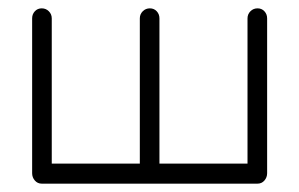

<svg xmlns="http://www.w3.org/2000/svg" viewBox="-20 -440 717 460"><path d="M80 0Q70 0 63.5 -7.5Q57 -15 57 -25V-396Q57 -406 63.5 -413Q70 -420 80 -420Q90 -420 97 -413Q104 -406 104 -396V-48H315V-396Q315 -406 322 -413Q329 -420 339 -420Q349 -420 355.5 -413Q362 -406 362 -396V-48H573V-396Q573 -406 580 -413Q587 -420 597 -420Q607 -420 613.5 -413Q620 -406 620 -396V-25Q620 -15 613.5 -7.5Q607 0 597 0Z"/></svg>

Font: Kurewa Gothic CJK TC Regular
Style: Regular
Weight: 400
Designer: Max Yao
Foundry: Max-Everyday
Version: Version 1.071; ttfautohint (v1.8.3)